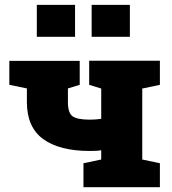

<svg xmlns="http://www.w3.org/2000/svg" viewBox="-20 -782 717 802"><path d="M328.6 0V-100.1L402.8 -115.7V-154.3Q391.1 -152.3 378.2 -151.9Q365.2 -151.4 355 -151.4Q229 -151.4 160.6 -200.9Q92.3 -250.5 92.3 -355.5V-412.6L19 -427.7V-527.8H313V-427.7L263.7 -412.6V-355.5Q263.7 -310.1 283.4 -296.1Q303.2 -282.2 355 -282.2Q379.4 -282.2 402.8 -285.6V-412.1L352.5 -427.7V-528.3H647.9V-427.7L574.2 -412.1V-115.7L647.9 -100.1V0ZM362.8 -628.4V-761.7H522.5V-628.4ZM133.8 -628.4V-761.7H293.5V-628.4Z"/></svg>

Font: Roboto Slab Black
Style: Regular
Weight: 900
Designer: Google
Version: Version 2.000; ttfautohint (v1.8.1.43-b0c9)